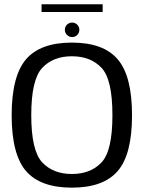

<svg xmlns="http://www.w3.org/2000/svg" viewBox="-20 -881 688 906"><path d="M319 4.5C418 4.5 490 -21.5 535 -73.5C580.5 -125.5 603 -213.5 603 -337.5C603 -461 580.5 -549 535 -601.5C490 -654 418 -680 319 -680C220.5 -680 148.5 -654 103 -601.5C58 -549 35 -461 35 -337.5C35 -213.5 58 -125.5 103 -73.5C148.5 -21.5 220.5 4.5 319 4.5ZM319 -60C260.5 -60 214 -78 179.5 -114.5C145 -151 127.5 -225.5 127.5 -337.5C127.5 -450 145 -524.5 179.5 -561C214 -597.5 260.5 -615.5 319 -615.5C378 -615.5 424.5 -597.5 459 -561C493.5 -524.5 510.5 -450 510.5 -337.5C510.5 -225.5 493.5 -151 459 -114.5C424.5 -78 378 -60 319 -60ZM176 -824.5H464.5V-861H176ZM320.5 -706C339.5 -706 354.5 -721.5 354.5 -740.5C354.5 -759.5 339 -774.5 320.5 -774.5C301 -774.5 286 -759.5 286 -740.5C286 -721 301.5 -706 320.5 -706Z"/></svg>

Font: Anybody
Style: Regular
Weight: 400
Designer: Tyler Finck
Foundry: Etcetera Type Company
Version: Version 1.110